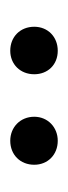

<svg xmlns="http://www.w3.org/2000/svg" viewBox="104 -850 135 384"><g transform="rotate(90 172.0 -658.5)"><path d="M82 -611C109 -611 129 -631 129 -659C129 -686 110 -706 82 -706C54 -706 34 -686 34 -659C34 -631 54 -611 82 -611ZM262 -611C290 -611 310 -631 310 -659C310 -686 290 -706 262 -706C235 -706 214 -686 214 -659C214 -631 235 -611 262 -611Z"/></g></svg>

Font: Arthouse Owned Light
Style: Regular
Weight: 300
Designer: Jeremy Tribby
Foundry: Tribby Type
Version: Version 1.000;PS 001.000;hotconv 1.0.88;makeotf.lib2.5.64775